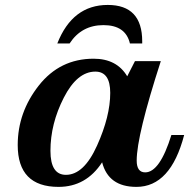

<svg xmlns="http://www.w3.org/2000/svg" viewBox="-20 -731 760 762"><path d="M618.2 -488.3Q522.5 -192.9 522.5 -93.8Q522.5 -46.9 556.2 -46.9Q614.3 -46.9 660.2 -195.3H710.9Q657.2 10.7 521.5 10.7Q410.2 10.7 385.3 -86.9Q321.8 10.7 212.4 10.7Q50.3 10.7 50.3 -155.3Q50.3 -285.2 134 -391.6Q217.8 -498 351.6 -498Q443.4 -498 484.9 -428.2L515.6 -488.3ZM241.7 -37.1Q313 -37.1 365.2 -153.3Q417.5 -269.5 417.5 -362.3Q417.5 -446.8 358.4 -446.8Q286.1 -446.8 233.2 -343.3Q180.2 -239.7 180.2 -132.3Q180.2 -37.1 241.7 -37.1ZM544.4 -558.6H495.6Q478.5 -631.3 390.6 -631.3Q303.7 -631.3 256.3 -558.6H207.5Q267.6 -711.4 407.7 -711.4Q544.4 -711.4 544.4 -566.9Z"/></svg>

Font: Munson
Style: Bold Italic
Weight: 700
Italic angle: -12°
Designer: Paul James MIller
Foundry: High-Logic / Made with FontCreator
Version: Version 2.10;May 5, 2019;FontCreator 11.5.0.2430 64-bit